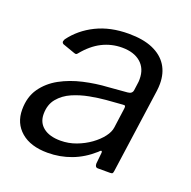

<svg xmlns="http://www.w3.org/2000/svg" viewBox="-103 -643 754 756"><g transform="rotate(20 274.0 -265.0)"><path d="M358.3 -61.7Q317.4 -25.3 270.5 -7.7Q223.6 10 171.6 10Q100.2 10 60.1 -24.4Q20 -58.8 20 -115.8Q20 -169 45.7 -205.7Q71.4 -242.4 113.4 -265.5Q155.5 -288.5 206.6 -300.1Q257.7 -311.7 308.3 -314.6L387 -321.1Q406 -322.6 408.3 -338.2L412 -365.4Q413 -370.8 413.4 -376.1Q413.7 -381.4 413.7 -386.6Q413.7 -430.5 385.3 -455.1Q356.9 -479.7 307.1 -479.7Q262.8 -479.7 223.6 -460Q184.3 -440.2 150.2 -398.1Q147.2 -394.3 144.3 -393.7Q141.5 -393.2 135.8 -395.2L84.9 -413.2Q81.2 -415.2 79.6 -419.3Q78 -423.5 82.7 -432.7Q119 -482.3 177.5 -511.2Q235.9 -540 312.8 -540Q373.9 -540 414.3 -522.4Q454.7 -504.7 475 -472.7Q495.3 -440.7 495.3 -396.6Q495.3 -389.6 494.8 -382.2Q494.3 -374.8 493.3 -366.8L443.6 -12.3Q442.3 -3.8 440 -1.9Q437.7 0 430.3 0H379.5Q373 0 370 -4.3Q367 -8.6 367.2 -16.1L372 -63.6Q371.5 -76.9 358.3 -61.7ZM396.4 -256.8Q397.6 -265.1 395.6 -267.8Q393.5 -270.5 385.9 -269.5L316.8 -264.2Q287.3 -261.7 250.7 -254.9Q214.2 -248.1 181.1 -233.8Q148.1 -219.4 126.7 -193.6Q105.4 -167.9 105.4 -128.2Q105.4 -92.6 131.2 -72.4Q157.1 -52.2 203 -52.2Q236.9 -52.2 268.4 -64Q299.9 -75.8 325.1 -94Q351.1 -112.8 366.8 -133.6Q382.6 -154.4 385 -173.4Z"/></g></svg>

Font: Libre Franklin Thin
Style: Italic
Weight: 100
Italic angle: -8°
Designer: Pablo Impallari, Rodrigo Fuenzalida, Nhung Nguyen
Foundry: Impallari Type
Version: Version 3.000